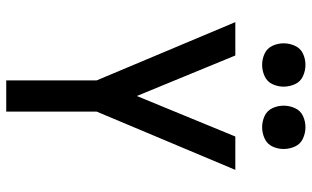

<svg xmlns="http://www.w3.org/2000/svg" viewBox="-212 -788 1000 616"><g transform="rotate(90 288.0 -480.0)"><path d="M238 0H338V-290L525 -735H418L288 -419L158 -735H51L238 -290ZM388 -821Q407 -821 424.5 -829Q442 -837 450 -854Q458 -871 458 -890Q458 -909 450 -926.5Q442 -944 424.5 -952Q407 -960 388 -960Q369 -960 352 -952Q335 -944 327 -926.5Q319 -909 319 -890Q319 -871 327 -854Q335 -837 352 -829Q369 -821 388 -821ZM188 -821Q207 -821 224.5 -829Q242 -837 250 -854Q258 -871 258 -890Q258 -909 250 -926.5Q242 -944 224.5 -952Q207 -960 188 -960Q169 -960 152 -952Q135 -944 127 -926.5Q119 -909 119 -890Q119 -871 127 -854Q135 -837 152 -829Q169 -821 188 -821Z"/></g></svg>

Font: Iosevka Sparkle Medium
Style: Regular
Weight: 500
Designer: Belleve Invis
Foundry: Belleve Invis
Version: Version 4.5.0; ttfautohint (v1.8.3)